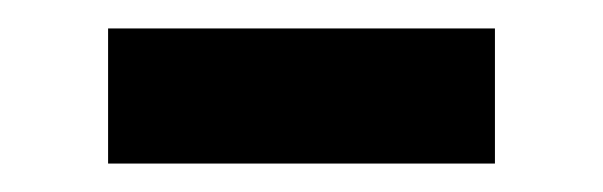

<svg xmlns="http://www.w3.org/2000/svg" viewBox="-20 -344 424 135"><path d="M328 -229V-324H56V-229Z"/></svg>

Font: Montserrat-Alt1 SemBd
Style: Regular
Weight: 600
Designer: Differentunic
Foundry: Differentunic
Version: Version 7.222